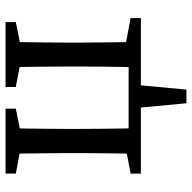

<svg xmlns="http://www.w3.org/2000/svg" viewBox="-20 -494 675 674"><g transform="rotate(-90 317.0 -157.5)"><path d="M113 0Q114 -23 114.5 -60Q115 -97 115.5 -137.5Q116 -178 116 -210V-265Q116 -297 115.5 -337.5Q115 -378 114.5 -415.5Q114 -453 113 -475H204Q203 -453 202.5 -415.5Q202 -378 201.5 -337.5Q201 -297 201 -265V-210Q201 -178 201.5 -137.5Q202 -97 202.5 -60Q203 -23 204 0ZM417 0Q418 -23 418.5 -60Q419 -97 419.5 -137.5Q420 -178 420 -210V-265Q420 -297 419.5 -337.5Q419 -378 418.5 -415.5Q418 -453 417 -475H507Q506 -453 505.5 -415.5Q505 -378 504.5 -337.5Q504 -297 504 -265V-210Q504 -178 504.5 -137.5Q505 -97 505.5 -60Q506 -23 507 0ZM44 -439V-475H272V-439L173 -419H150ZM348 -439V-475H576V-439L477 -419H454ZM44 0V-36L150 -56H158V0ZM476 0V-56H484L590 -36V0ZM158 0V-43H476V0ZM291 160 273 -33H357L339 160Z"/></g></svg>

Font: Source Serif 4 Variable
Style: Regular
Weight: 400
Designer: Frank Grießhammer
Foundry: Adobe
Version: Version 4.005;hotconv 1.1.0;makeotfexe 2.6.0